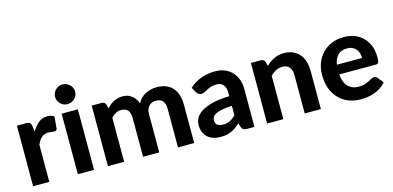

<svg xmlns="http://www.w3.org/2000/svg" viewBox="-69 -1158 3235 1579"><g transform="rotate(-15 1548.0 -369.0)"><path d="M186.5 -430.5Q211 -474.5 243 -500Q275 -525.5 318 -525.5Q353 -525.5 375 -509L366 -407Q363.5 -397 358.2 -393.2Q353 -389.5 344 -389.5Q336 -389.5 321 -391.8Q306 -394 293 -394Q274 -394 259.2 -388.5Q244.5 -383 233 -373Q221.5 -363 212.2 -348.5Q203 -334 195 -315.5V0H57V-515.5H138.5Q159.5 -515.5 167.5 -508Q175.5 -500.5 179 -482Z M505.5 -578.5Q488.5 -578.5 473.2 -585Q458 -591.5 446.5 -603Q435 -614.5 428.2 -629.5Q421.5 -644.5 421.5 -662Q421.5 -679.5 428.2 -694.8Q435 -710 446.5 -721.5Q458 -733 473.2 -739.5Q488.5 -746 505.5 -746Q523.5 -746 539.2 -739.5Q555 -733 566.8 -721.5Q578.5 -710 585.5 -694.8Q592.5 -679.5 592.5 -662Q592.5 -644.5 585.5 -629.5Q578.5 -614.5 566.8 -603Q555 -591.5 539.2 -585Q523.5 -578.5 505.5 -578.5ZM576 -515.5V0H438V-515.5Z M694 0V-515.5H779Q805 -515.5 813.5 -491.5L821.5 -458Q835 -472 849.2 -484Q863.5 -496 880 -504.8Q896.5 -513.5 915.8 -518.5Q935 -523.5 957.5 -523.5Q1005 -523.5 1036 -498.2Q1067 -473 1083 -431Q1095.5 -455.5 1113.8 -473.2Q1132 -491 1153.8 -502Q1175.5 -513 1199.8 -518.2Q1224 -523.5 1248.5 -523.5Q1292 -523.5 1325.5 -510.5Q1359 -497.5 1381.8 -472.2Q1404.5 -447 1416.5 -410.5Q1428.5 -374 1428.5 -327.5V0H1290.5V-327.5Q1290.5 -418 1213 -418Q1195.5 -418 1180.8 -412.2Q1166 -406.5 1154.8 -395Q1143.5 -383.5 1137.2 -366.5Q1131 -349.5 1131 -327.5V0H993V-327.5Q993 -376.5 973.8 -397.2Q954.5 -418 917 -418Q893 -418 871.8 -406.8Q850.5 -395.5 832 -375.5V0Z M1526 -444Q1571.5 -485 1626.5 -505.2Q1681.5 -525.5 1745.5 -525.5Q1791.5 -525.5 1827.8 -510.5Q1864 -495.5 1889.2 -468.8Q1914.5 -442 1928 -405Q1941.5 -368 1941.5 -324V0H1878.5Q1859 0 1848.8 -5.5Q1838.5 -11 1832 -28.5L1821 -61.5Q1801.5 -44.5 1783.2 -31.5Q1765 -18.5 1745.5 -9.8Q1726 -1 1703.8 3.5Q1681.5 8 1654 8Q1620 8 1592 -1Q1564 -10 1543.8 -27.8Q1523.5 -45.5 1512.5 -72Q1501.5 -98.5 1501.5 -133Q1501.5 -161.5 1516 -190Q1530.5 -218.5 1565.8 -241.8Q1601 -265 1659.8 -280.2Q1718.5 -295.5 1807 -297.5V-324Q1807 -372.5 1786.5 -395.2Q1766 -418 1727.5 -418Q1699 -418 1680 -411.2Q1661 -404.5 1646.8 -396.8Q1632.5 -389 1620 -382.2Q1607.5 -375.5 1591 -375.5Q1576.5 -375.5 1566.8 -382.8Q1557 -390 1550.5 -400ZM1807 -215.5Q1756.5 -213 1723 -206.8Q1689.5 -200.5 1669.8 -190.5Q1650 -180.5 1641.8 -167.8Q1633.5 -155 1633.5 -140Q1633.5 -110 1650.2 -97.5Q1667 -85 1697 -85Q1731.5 -85 1756.8 -97.2Q1782 -109.5 1807 -135.5Z M2177.5 -455.5Q2193 -470.5 2209.8 -483Q2226.5 -495.5 2245.2 -504.5Q2264 -513.5 2285.8 -518.5Q2307.5 -523.5 2333 -523.5Q2375 -523.5 2407.5 -509Q2440 -494.5 2462.2 -468.5Q2484.5 -442.5 2495.8 -406.5Q2507 -370.5 2507 -327.5V0H2369.5V-327.5Q2369.5 -370.5 2349.5 -394.2Q2329.5 -418 2290.5 -418Q2261.5 -418 2236 -405.5Q2210.5 -393 2187.5 -370.5V0H2049.5V-515.5H2134.5Q2160.5 -515.5 2169 -491.5Z M2726.5 -236.5Q2733 -164 2767.8 -130.5Q2802.5 -97 2858.5 -97Q2887 -97 2907.8 -103.8Q2928.5 -110.5 2944.2 -118.8Q2960 -127 2972.8 -133.8Q2985.5 -140.5 2998 -140.5Q3014 -140.5 3023 -128.5L3063 -78.5Q3041 -53 3014.5 -36.2Q2988 -19.5 2959.5 -9.8Q2931 0 2902 3.8Q2873 7.5 2846 7.5Q2792 7.5 2745.2 -10.2Q2698.5 -28 2663.8 -62.8Q2629 -97.5 2609 -149Q2589 -200.5 2589 -268.5Q2589 -321 2606.2 -367.5Q2623.5 -414 2656 -448.5Q2688.5 -483 2735 -503.2Q2781.5 -523.5 2840 -523.5Q2889.5 -523.5 2931.2 -507.8Q2973 -492 3003.2 -462Q3033.5 -432 3050.2 -388.2Q3067 -344.5 3067 -288.5Q3067 -273 3065.5 -263Q3064 -253 3060.5 -247Q3057 -241 3051 -238.8Q3045 -236.5 3035.5 -236.5ZM2943.5 -318.5Q2943.5 -340 2937.8 -359.5Q2932 -379 2919.5 -394Q2907 -409 2888 -417.8Q2869 -426.5 2842.5 -426.5Q2793 -426.5 2765 -398.5Q2737 -370.5 2728.5 -318.5Z"/></g></svg>

Font: Lato
Style: Regular
Weight: 800
Designer: Lukasz Dziedzic with Adam Twardoch and Botio Nikoltchev
Foundry: tyPoland Lukasz Dziedzic
Version: Version 2.015; 2015-08-06; http://www.latofonts.com/; ttfaut